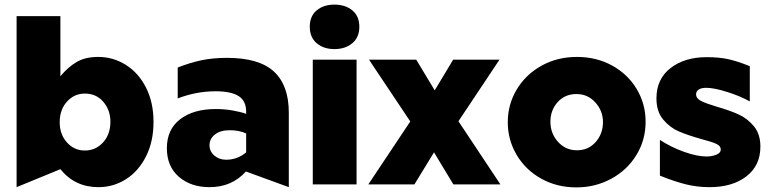

<svg xmlns="http://www.w3.org/2000/svg" viewBox="-20 -800 3350 833"><path d="M407 12Q472 12 526.5 -22.5Q581 -57 613.5 -121.5Q646 -186 646 -271Q646 -356 613.5 -420Q581 -484 526 -518.5Q471 -553 406 -553Q350 -553 312.5 -531Q275 -509 242 -469V-730H52V12L242 -66Q305 12 407 12ZM459 -272Q459 -217 427 -182Q395 -147 348 -147Q302 -147 270.5 -182Q239 -217 239 -270Q239 -324 270.5 -359Q302 -394 348 -394Q398 -394 428.5 -358Q459 -322 459 -272Z M961 -107Q931 -107 910 -125Q889 -143 889 -170Q889 -198 912.5 -216.5Q936 -235 977 -235Q1018 -235 1048 -221V-139Q1010 -107 961 -107ZM965 -549Q903 -549 853.5 -538.5Q804 -528 751 -507V-373Q832 -404 915 -404Q983 -404 1015.5 -383Q1048 -362 1048 -315V-306Q1023 -315 988 -321Q953 -327 916 -327Q820 -327 762 -283Q704 -239 704 -157Q704 -78 756 -33Q808 12 889 12Q986 12 1047 -56L1233 12V-311Q1233 -430 1168.5 -489.5Q1104 -549 965 -549Z M1527 -541H1337V0H1527ZM1324 -684Q1324 -638 1354 -612.5Q1384 -587 1431 -587Q1478 -587 1508.5 -612.5Q1539 -638 1539 -684Q1539 -730 1508.5 -755Q1478 -780 1431 -780Q1384 -780 1354 -755Q1324 -730 1324 -684Z M1578 0H1778L1863 -139L1947 0H2151L1969 -274L2147 -541H1946L1866 -408L1786 -541H1581L1760 -273Z M2781 -272Q2781 -349 2742.5 -413.5Q2704 -478 2636 -515.5Q2568 -553 2483 -553Q2398 -553 2329.5 -515Q2261 -477 2222 -412Q2183 -347 2183 -270Q2183 -193 2221.5 -128Q2260 -63 2328 -25Q2396 13 2481 13Q2562 13 2631 -24Q2700 -61 2740.5 -126.5Q2781 -192 2781 -272ZM2596 -270Q2596 -220 2564.5 -184Q2533 -148 2483 -148Q2434 -148 2401 -184.5Q2368 -221 2368 -272Q2368 -322 2399.5 -357Q2431 -392 2481 -392Q2530 -392 2563 -355.5Q2596 -319 2596 -270Z M3046 -121Q3004 -121 2947 -141.5Q2890 -162 2843 -193V-38Q2905 -13 2954.5 -0.5Q3004 12 3058 12Q3158 12 3218.5 -35Q3279 -82 3279 -164Q3279 -218 3251 -252Q3223 -286 3184.5 -303.5Q3146 -321 3090 -337Q3043 -351 3021.5 -362Q3000 -373 3000 -391Q3000 -404 3011.5 -411.5Q3023 -419 3044 -419Q3078 -419 3135 -401Q3192 -383 3233 -360V-513Q3178 -535 3138.5 -543.5Q3099 -552 3046 -552Q2950 -552 2889 -504.5Q2828 -457 2828 -373Q2828 -316 2857.5 -281Q2887 -246 2926 -229.5Q2965 -213 3025 -196Q3068 -185 3087.5 -176Q3107 -167 3107 -152Q3107 -136 3087 -128.5Q3067 -121 3046 -121Z"/></svg>

Font: Geom Black
Style: Bold
Weight: 900
Version: Version 1.102